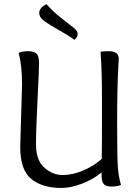

<svg xmlns="http://www.w3.org/2000/svg" viewBox="-20 -919 684 949"><path d="M209 -899Q246 -858 287 -826.5Q328 -795 346 -780.5Q364 -766 364 -751Q364 -736 348 -722Q320 -743 271.5 -770Q223 -797 198.5 -815Q174 -833 174 -856Q174 -879 209 -899ZM80 -192 89 -501Q89 -596 72 -658Q92 -666 119 -666Q146 -666 159.5 -654.5Q173 -643 173 -607.5Q173 -572 165.5 -425.5Q158 -279 158 -203.5Q158 -128 198.5 -91Q239 -54 290 -54Q341 -54 395 -78Q449 -102 483 -134L484 -262V-431Q484 -572 477 -663Q494 -666 518 -666Q567 -666 567 -628Q567 -626 565 -591Q559 -486 559 -320Q559 -154 562 -101.5Q565 -49 578 -5Q560 3 531.5 3Q503 3 492.5 -9.5Q482 -22 482 -56V-67Q442 -33 386 -11.5Q330 10 283 10Q189 10 134.5 -34.5Q80 -79 80 -192Z"/></svg>

Font: Overlock Mod
Style: Regular
Weight: 400
Designer: Dario Muhafara
Foundry: Dario Manuel Muhafara
Version: Version 1.001